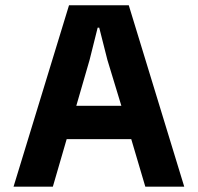

<svg xmlns="http://www.w3.org/2000/svg" viewBox="-20 -700 742 720"><path d="M462.9 -680.2 670.9 0H524.9L472.2 -178.2H230L178.2 0H30.8L238.8 -680.2ZM266.1 -303.2H435.1L382.8 -475.1L352.1 -596.2H346.2L315.9 -475.1Z"/></svg>

Font: TASA Orbiter Text
Style: Bold
Weight: 700
Designer: Weizhong Zhang
Version: Version 1.000;Glyphs 3.1.2 (3151)